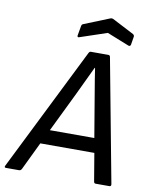

<svg xmlns="http://www.w3.org/2000/svg" viewBox="-120 -907 760 974"><g transform="rotate(10 260.5 -420.0)"><path d="M231 -717.8Q225.6 -715.3 222.7 -717.3Q219.7 -719.2 220.2 -724.1L229 -773.9Q230.5 -783.7 237.8 -786.1L369.1 -838.9Q376 -841.8 382.8 -838.9L495.1 -780.8Q502.9 -775.9 502 -768.1L495.1 -726.1Q494.6 -721.2 490.5 -719Q486.3 -716.8 481.9 -719.2L369.1 -764.2ZM-21 0Q-31.2 0 -26.9 -9.8L289.1 -645Q293.9 -654.8 299.8 -654.8H391.1Q399.4 -654.8 400.9 -645L520 -11.2Q521.5 0 511.2 0H440.9Q432.6 0 431.2 -9.8L407.2 -152.8H128.9L60.1 -9.8Q55.2 0 46.9 0ZM264.2 -431.2 165 -227.1H394L359.9 -430.2Q341.8 -536.6 335.9 -578.1H334Q298.8 -502.9 264.2 -431.2Z"/></g></svg>

Font: Sofia Sans
Style: Italic
Weight: 400
Italic angle: -9°
Designer: Botio Nikoltchev, Ani Petrova
Foundry: lettersoup
Version: Version 4.100